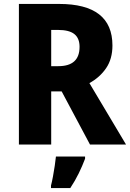

<svg xmlns="http://www.w3.org/2000/svg" viewBox="-20 -734 660 975"><path d="M280 -714Q551 -714 551 -503Q551 -435 519 -388Q487 -341 434 -312L620 0H437L293 -270H240V0H76V-714ZM275 -582H240V-398H276Q384 -398 384 -496Q384 -540 357.5 -561Q331 -582 275 -582ZM412 72Q398 109 380 146Q362 183 337 221H239V208Q244 189 249 162Q254 135 258 108Q262 81 264 61H412Z"/></svg>

Font: Noto Sans Arabic SemCond ExtBd
Style: Regular
Weight: 800
Width: 4
Designer: Monotype Design Team, Nadine Chahine, Nizar Qandah and Khaled Hosny
Foundry: Monotype Imaging Inc.
Version: Version 2.012; ttfautohint (v1.8.4.7-5d5b)